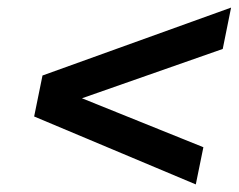

<svg xmlns="http://www.w3.org/2000/svg" viewBox="-20 -603 630 506"><path d="M589 -583 567 -474 196 -344 516 -215 496 -117 70 -296 92 -404Z"/></svg>

Font: Montserrat SemiBold
Style: Italic
Weight: 600
Italic angle: -11.3°
Designer: Julieta Ulanovsky
Foundry: Julieta Ulanovsky
Version: Version 9.000; ttfautohint (v1.8.4.7-5d5b)